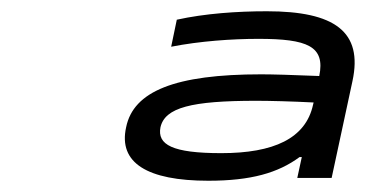

<svg xmlns="http://www.w3.org/2000/svg" viewBox="-20 -694 650 341"><path d="M454 -674C401 -674 344 -670 294 -659L284 -611C335 -621 392 -625 439 -625C526 -625 558 -612 547 -559C499 -561 463 -562 444 -562C291 -562 217 -532 204 -468C190 -405 241 -373 350 -373C426 -373 474 -387 512 -415H516L508 -378H569L606 -550C625 -638 574 -674 454 -674ZM265 -468C273 -503 320 -515 435 -515C459 -515 498 -514 537 -512L536 -508C523 -448 466 -422 373 -422C286 -422 259 -437 265 -468Z"/></svg>

Font: LT Wave Mono Light
Style: Italic
Weight: 300
Designer: Daniel Lyons
Version: Version 2.5 (Glyphs App)